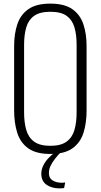

<svg xmlns="http://www.w3.org/2000/svg" viewBox="-20 -839 556 1060"><path d="M258 11Q179 11 135.5 -20.5Q92 -52 75 -106.5Q58 -161 58 -230V-584Q58 -653 76 -706Q94 -759 137.5 -789Q181 -819 258 -819Q335 -819 378.5 -789Q422 -759 440 -706Q458 -653 458 -584V-229Q458 -160 441 -106Q424 -52 380.5 -20.5Q337 11 258 11ZM258 -34Q316 -34 347.5 -57Q379 -80 391 -121.5Q403 -163 403 -218V-592Q403 -647 391 -688Q379 -729 348 -751.5Q317 -774 258 -774Q200 -774 168.5 -751.5Q137 -729 125 -688Q113 -647 113 -592V-218Q113 -163 125 -121.5Q137 -80 168.5 -57Q200 -34 258 -34ZM308 201Q286 201 267.5 195.5Q249 190 235.5 180Q222 170 215 155Q208 140 208 121Q208 97 218.5 75.5Q229 54 247 34.5Q265 15 287 0H317Q298 19 283 38.5Q268 58 259 77Q250 96 250 117Q250 145 271 157.5Q292 170 322 170Q327 170 331.5 169.5Q336 169 340 168L334 199Q330 200 323 200.5Q316 201 308 201Z"/></svg>

Font: Oswald ExtraLight
Style: Regular
Weight: 250
Designer: Vernon Adams
Foundry: Vernon Adams
Version: Version 4.100; ttfautohint (v1.8.1.43-b0c9)